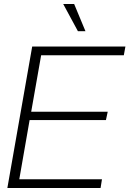

<svg xmlns="http://www.w3.org/2000/svg" viewBox="-20 -946 651 966"><path d="M486 0H17L142 -712H611L603 -668H187L137 -384H522L513 -342H129L77 -44H493ZM410 -789H372L298 -926H353Z"/></svg>

Font: Creato Display Light
Style: Italic
Weight: 300
Italic angle: -10°
Version: Version 1.000